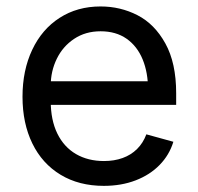

<svg xmlns="http://www.w3.org/2000/svg" viewBox="-20 -573 623 604"><path d="M50.8 -268.6Q50.8 -351.6 81.3 -416.3Q111.8 -481 167.5 -516.8Q223.1 -552.7 296.4 -552.7Q358.9 -552.7 412.6 -525.1Q466.3 -497.6 500.2 -436.3Q534.2 -375 534.2 -279.8V-243.2H110.4V-317.4H486.8L445.8 -290Q445.8 -344.7 428.7 -386.2Q411.6 -427.7 378.2 -451.2Q344.7 -474.6 296.4 -474.6Q249 -474.6 213.4 -450.9Q177.7 -427.2 158.7 -388.2Q139.6 -349.1 139.6 -304.2V-254.9Q139.6 -195.3 160.4 -152.8Q181.2 -110.4 219 -88.4Q256.8 -66.4 307.1 -66.4Q339.4 -66.4 365.7 -75.9Q392.1 -85.4 411.1 -104.2Q430.2 -123 440.4 -150.4L525.4 -127Q512.7 -85.4 482.2 -54.2Q451.7 -22.9 406.7 -5.6Q361.8 11.7 306.6 11.7Q228.5 11.7 170.7 -23.2Q112.8 -58.1 81.8 -121.6Q50.8 -185.1 50.8 -268.6Z"/></svg>

Font: Raveo Variable
Style: Regular
Weight: 400
Designer: Jakub Foglar, Rasmus Andersson (Inter)
Foundry: Jakubfoglar.com
Version: Version 1.000;Glyphs 3.2.3 (3260)